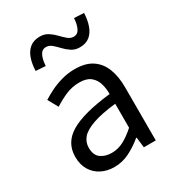

<svg xmlns="http://www.w3.org/2000/svg" viewBox="-194 -918 952 1045"><g transform="rotate(-30 281.5 -395.5)"><path d="M217.2 13.4Q171.9 13.4 136.1 -4.9Q100.2 -23.2 79.4 -57.9Q58.6 -92.5 58.6 -141.3Q58.6 -230.1 138.5 -277.5Q218.3 -325 391.7 -344.2Q392.1 -379.4 382.8 -410.5Q373.5 -441.7 349.2 -461.5Q324.9 -481.3 280 -481.3Q232.6 -481.3 191.1 -462.8Q149.7 -444.3 117 -422.7L81.9 -486Q107 -502.3 139.8 -518.5Q172.6 -534.7 211.9 -545.7Q251.1 -556.8 294.5 -556.8Q361.2 -556.8 402.8 -529.1Q444.3 -501.4 463.7 -451.5Q483.1 -401.6 483.1 -334V0H408.2L400.5 -64.9H396.7Q358.6 -32.7 313.3 -9.7Q267.9 13.4 217.2 13.4ZM242.8 -60.6Q282 -60.6 317.3 -79Q352.5 -97.4 391.7 -132.4V-283.2Q300.7 -273.1 246.8 -254.3Q193 -235.5 170 -209.1Q147.1 -182.6 147.1 -147.4Q147.1 -100.4 174.9 -80.5Q202.6 -60.6 242.8 -60.6ZM379.6 -645Q350.1 -645 328.5 -659.2Q306.9 -673.3 289.4 -692Q271.9 -710.7 255.3 -724.9Q238.7 -739 218.9 -739Q193.8 -739 181.5 -714.7Q169.3 -690.5 166.9 -650.1L105.7 -654.3Q107.3 -697.6 119.1 -731.7Q131 -765.9 155.3 -785.6Q179.7 -805.3 218.2 -805.3Q247.7 -805.3 269.5 -791.1Q291.3 -777 308.8 -758.6Q326.3 -740.2 342.9 -726.1Q359.5 -711.9 379.2 -711.9Q404.4 -711.9 416.4 -736.2Q428.5 -760.5 430.7 -799.2L491.9 -796Q490.3 -753.3 478.5 -719.2Q466.8 -685.1 442.7 -665Q418.5 -645 379.6 -645Z"/></g></svg>

Font: Noto Sans JP
Style: Regular
Weight: 100
Designer: Ryoko NISHIZUKA 西塚涼子 (kana, bopomofo & ideographs); Paul D. Hunt (Latin, Greek & Cyrillic); Sandoll Communications 산돌커뮤니
Foundry: Adobe
Version: Version 2.004;hotconv 1.0.118;makeotfexe 2.5.65603